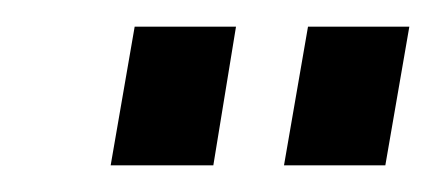

<svg xmlns="http://www.w3.org/2000/svg" viewBox="-20 -744 327 144"><path d="M63 -620 81 -724H157L140 -620ZM193 -620 211 -724H287L269 -620Z"/></svg>

Font: Archivo ExtraCondensed
Style: Bold Italic
Weight: 700
Width: 2
Italic angle: -10°
Designer: Hector Gatti
Foundry: Omnibus-Type
Version: Version 2.001